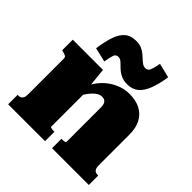

<svg xmlns="http://www.w3.org/2000/svg" viewBox="-208 -975 1141 1141"><g transform="rotate(45 363.0 -404.0)"><path d="M28 0V-79H30Q43 -79 51.5 -83Q60 -87 65 -97Q70 -107 70 -125V-426Q70 -435 66.5 -439Q63 -443 55.5 -446Q48 -449 36 -452L28 -454V-543H282L295 -415L303 -414V-86Q303 -84 308.5 -82Q314 -80 321 -79.5Q328 -79 334 -79H338V0ZM706 0H397V-79H399Q406 -79 413.5 -79.5Q421 -80 426 -82Q431 -84 431 -87V-378Q431 -394 427 -404.5Q423 -415 414.5 -421Q406 -427 391 -427Q372 -427 353 -413Q334 -399 315 -373Q296 -347 275 -306L278 -402Q297 -446 329.5 -480Q362 -514 405 -534Q448 -554 495 -554Q549 -554 587 -534Q625 -514 645 -476Q665 -438 665 -382V-125Q665 -107 669.5 -97Q674 -87 682.5 -83Q691 -79 703 -79H706ZM445 -584Q417 -584 397 -592Q377 -600 362.5 -612Q348 -624 337 -635.5Q326 -647 315.5 -655Q305 -663 293 -663Q272 -663 265.5 -644Q259 -625 252 -584L162 -605Q171 -669 186 -713.5Q201 -758 228 -781.5Q255 -805 301 -805Q327 -805 345.5 -797Q364 -789 378 -777.5Q392 -766 404 -754.5Q416 -743 427.5 -735.5Q439 -728 452 -728Q466 -728 473.5 -736.5Q481 -745 486 -763Q491 -781 496 -808L587 -786Q577 -720 559.5 -675Q542 -630 514.5 -607Q487 -584 445 -584Z"/></g></svg>

Font: Roboto Serif 20pt Black
Style: Regular
Weight: 900
Version: Version 1.008